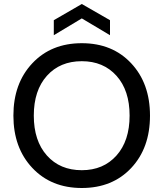

<svg xmlns="http://www.w3.org/2000/svg" viewBox="-20 -928 817 960"><path d="M730 -350Q730 -188 636 -88Q542 12 389 12Q236 12 141.5 -88.5Q47 -189 47 -350Q47 -511 141.5 -611.5Q236 -712 389 -712Q542 -712 636 -611.5Q730 -511 730 -350ZM389 -77Q497 -77 562.5 -150.5Q628 -224 628 -350Q628 -476 562.5 -549Q497 -622 389 -622Q280 -622 214.5 -549Q149 -476 149 -350Q149 -224 214.5 -150.5Q280 -77 389 -77ZM249 -752V-827L389 -908L530 -827V-752L389 -836Z"/></svg>

Font: AWOL-DM Medium
Style: Regular
Weight: 500
Designer: Colophon Foundry, Jonny Pinhorn, Mikhail Sharanda
Foundry: Colophon Foundry
Version: Version 1.000;Glyphs 3.2.3 (3260)